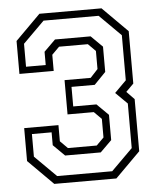

<svg xmlns="http://www.w3.org/2000/svg" viewBox="-51 -744 638 787"><g transform="rotate(-5 268.0 -350.0)"><path d="M140.5 0 37.5 -103V-238.5H178.5V-172L209 -141.5H327.5L358 -172V-248.5L327.5 -279H219.5V-420H327L358 -453.5V-528L327.5 -558.5H209L178.5 -528V-461.5H37.5V-597L140.5 -700H396L499 -597V-381.5L467.5 -350L499 -317.5V-103L396 0ZM155 -31H381.5L469.5 -118.5V-302L421.5 -349.5L469.5 -397.5V-583L381.5 -670.5H155L67 -583V-488.5H148V-543L195 -589.5H341.5L388.5 -543V-439L341 -390H245.5V-309.5H341L388.5 -262.5V-158.5L341.5 -112H195L148 -158.5V-211.5H67V-118.5Z"/></g></svg>

Font: Tourney Light
Style: Regular
Weight: 300
Version: Version 1.015